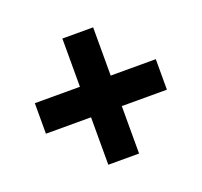

<svg xmlns="http://www.w3.org/2000/svg" viewBox="-92 -700 727 692"><g transform="rotate(-20 271.5 -354.0)"><path d="M330 -411V-596H212V-411H39V-294H212V-112H330V-294H503V-411Z"/></g></svg>

Font: Noto Sans Gujarati UI SemiCondensed ExtraBold
Style: Regular
Weight: 800
Width: 4
Designer: Jelle Bosma - Monotype Design Team, Universal Thirst
Foundry: Monotype Imaging Inc.
Version: Version 2.106